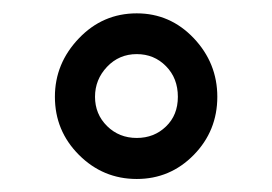

<svg xmlns="http://www.w3.org/2000/svg" viewBox="-20 -741 414 292"><path d="M188 -531.2Q214.4 -531.2 232.4 -548.6Q250.5 -565.9 250.5 -593.8Q250.5 -622.1 232.4 -640.4Q214.4 -658.7 188 -658.7Q161.1 -658.7 142.8 -639.4Q124.5 -620.1 124.5 -593.8Q124.5 -567.4 142.8 -549.3Q161.1 -531.2 188 -531.2ZM63.5 -593.8Q63.5 -644.5 99.9 -682.6Q136.2 -720.7 188 -720.7Q238.8 -720.7 274.7 -682.9Q310.5 -645 310.5 -593.8Q310.5 -542 274.7 -505.4Q238.8 -468.8 188 -468.8Q136.7 -468.8 100.1 -505.4Q63.5 -542 63.5 -593.8Z"/></svg>

Font: RobotoDraft
Style: Regular
Weight: 400
Version: Version 2.001101; 2014